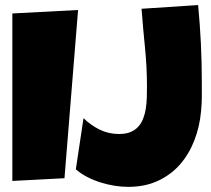

<svg xmlns="http://www.w3.org/2000/svg" viewBox="-20 -727 836 759"><path d="M288.6 -687.5 234.9 -22.5 28.8 -11.7V-673.8ZM777.8 -402.3Q777.8 -373.5 777.8 -345.2Q777.8 -316.9 774.9 -288.1Q769.5 -227.1 748.5 -172.6Q727.5 -118.2 691.7 -77.1Q655.8 -36.1 604.5 -12.2Q553.2 11.7 486.8 11.7Q460.9 11.7 432.9 7.3Q404.8 2.9 377.2 -5.9Q349.6 -14.6 324.5 -27.6Q299.3 -40.5 279.8 -57.6L310.1 -259.8Q338.9 -231.9 374 -214.6Q409.2 -197.3 450.7 -197.3Q477.5 -197.3 496.1 -205.1Q514.6 -212.9 526.9 -226.6Q539.1 -240.2 546.1 -258.5Q553.2 -276.9 556.4 -297.6Q559.6 -318.4 560.3 -340.3Q561 -362.3 561 -383.8Q561 -461.4 553.2 -538.3Q545.4 -615.2 539.6 -692.4L763.2 -707Q777.8 -554.7 777.8 -402.3Z"/></svg>

Font: Luckiest Guy RUS-BEL-UKR
Style: Regular
Weight: 400
Designer: Astigmatic (AOETI)
Foundry: Astigmatic (AOETI)
Version: Version 1.00 March 11, 2019, initial release